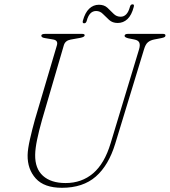

<svg xmlns="http://www.w3.org/2000/svg" viewBox="-20 -857 787 890"><path d="M493 -193.5 624.5 -628Q630.5 -648 625.8 -659.2Q621 -670.5 602.5 -674L574.5 -679.5Q557.5 -684 557.5 -690.5Q557.5 -700 573.5 -700H735Q747 -700 747 -693Q747 -688.5 743.8 -685.8Q740.5 -683 728.5 -680.5L695 -674Q677 -670.5 665.8 -661.2Q654.5 -652 647.5 -628L514 -190.5Q483.5 -90.5 424 -38.5Q364.5 13.5 267 13.5Q185 13.5 146 -29.5Q107 -72.5 108 -138Q108.5 -166 119 -212.2Q129.5 -258.5 142 -303L243.5 -646Q251 -670 226 -674L188 -680.5Q171.5 -683 171.5 -691.5Q171.5 -700 190 -700H360.5Q372.5 -700 372.5 -693.5Q372.5 -685.5 352 -681.5L307.5 -673.5Q282.5 -669 276 -647.5L175 -302Q160 -249 151.8 -208.8Q143.5 -168.5 143 -139.5Q142 -75.5 179.2 -42Q216.5 -8.5 284 -8.5Q358.5 -8.5 411.5 -53.5Q464.5 -98.5 493 -193.5ZM525.5 -750.5Q501.5 -750.5 486 -764.5Q470.5 -778.5 457.2 -792.2Q444 -806 425.5 -806Q394 -806 382 -760.5Q379 -749 370 -749Q361 -749 364 -760.5Q374 -798 393.2 -816.5Q412.5 -835 438.5 -835Q463 -835 478 -821Q493 -807 506.5 -793.2Q520 -779.5 539 -779.5Q570 -779.5 582 -824.5Q585 -837 594.5 -837Q603.5 -837 600 -825Q590 -786.5 570.8 -768.5Q551.5 -750.5 525.5 -750.5Z"/></svg>

Font: Fraunces 72pt Soft Thin
Style: Italic
Weight: 100
Italic angle: -16°
Version: Version 1.000;[0bf87f6ff]